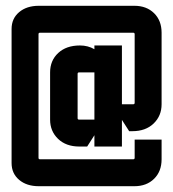

<svg xmlns="http://www.w3.org/2000/svg" viewBox="-20 -643 598 663"><path d="M306 -486H401V-283H440Q445 -283 445 -288V-525Q445 -530 440 -530H118Q113 -530 113 -525V-98Q113 -93 118 -93H440Q445 -93 445 -98V-161H538V-93Q538 -51 512 -25.5Q486 0 444 0H114Q72 0 46 -22Q20 -44 20 -80V-543Q20 -579 46 -601Q72 -623 114 -623H444Q486 -623 512 -597.5Q538 -572 538 -530V-283Q538 -243 510.5 -216.5Q483 -190 437 -190H426L401 -229V-137H306V-176L281 -137H254Q208 -137 180.5 -163.5Q153 -190 153 -230V-393Q153 -434 181 -460Q209 -486 256 -486Q284 -486 306 -473ZM253 -393Q248 -393 248 -388V-235Q248 -230 253 -230H306V-393Z"/></svg>

Font: Karantina
Style: Regular
Weight: 400
Designer: Rony Koch
Foundry: Rony Koch
Version: Version 1.000; ttfautohint (v1.8.3)